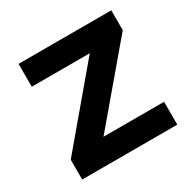

<svg xmlns="http://www.w3.org/2000/svg" viewBox="-125 -650 765 771"><g transform="rotate(-30 257.0 -265.0)"><path d="M485 0V-106H204L485 -438V-530H55V-424H324L44 -92V0Z"/></g></svg>

Font: Be Vietnam Pro SemiBold
Style: Regular
Weight: 600
Designer: Lam Bao, Tony Le, Vietanh Nguyen
Foundry: Yellow Type Foundry
Version: Version 1.002